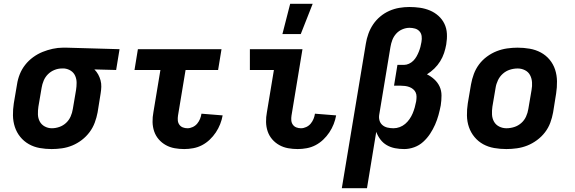

<svg xmlns="http://www.w3.org/2000/svg" viewBox="-20 -780 3040 1015"><path d="M253 8Q221 8 190 2.5Q159 -3 132.5 -18Q106 -33 87 -56.5Q68 -80 58.5 -109Q49 -138 48.5 -170Q48 -202 53 -234L70 -334Q74 -361 84.5 -387.5Q95 -414 113 -437Q131 -460 155 -477.5Q179 -495 205 -505.5Q231 -516 258.5 -522Q286 -528 313 -528H331L612 -520L594 -410L479 -413Q491 -401 499 -386.5Q507 -372 511.5 -355.5Q516 -339 515.5 -321.5Q515 -304 512 -286L496 -186Q491 -159 481 -132Q471 -105 453.5 -81.5Q436 -58 412.5 -40Q389 -22 362.5 -11Q336 0 308 4Q280 8 253 8ZM254 -102Q274 -102 294 -109Q314 -116 329.5 -130.5Q345 -145 353.5 -164.5Q362 -184 365 -204L382 -304Q385 -323 385 -342.5Q385 -362 377.5 -379Q370 -396 354.5 -406Q339 -416 320 -418H307Q287 -418 267.5 -410Q248 -402 233.5 -387.5Q219 -373 211 -354Q203 -335 200 -316L183 -216Q180 -196 180.5 -175.5Q181 -155 190 -138Q199 -121 216.5 -111.5Q234 -102 254 -102Z M954 8Q928 8 903 3.5Q878 -1 856.5 -13Q835 -25 819 -43.5Q803 -62 795 -85.5Q787 -109 786.5 -135Q786 -161 791 -187L828 -410H691L709 -520H1151L1133 -410H961L921 -169Q919 -156 920 -143.5Q921 -131 928 -121Q935 -111 946.5 -106.5Q958 -102 971 -102Q985 -102 999 -108.5Q1013 -115 1022.5 -126.5Q1032 -138 1037.5 -151.5Q1043 -165 1045 -179L1157 -170Q1153 -147 1144 -124Q1135 -101 1121 -80Q1107 -59 1088.5 -41.5Q1070 -24 1048 -12.5Q1026 -1 1001.5 3.5Q977 8 954 8Z M1554 8Q1528 8 1503 3.5Q1478 -1 1456.5 -13Q1435 -25 1419 -43.5Q1403 -62 1395 -85.5Q1387 -109 1386.5 -135Q1386 -161 1391 -187L1428 -410H1301V-520H1579L1521 -169Q1519 -156 1520 -143.5Q1521 -131 1528 -121Q1535 -111 1546.5 -106.5Q1558 -102 1571 -102Q1585 -102 1599 -108.5Q1613 -115 1622.5 -126.5Q1632 -138 1637.5 -151.5Q1643 -165 1645 -179L1757 -170Q1753 -147 1744 -124Q1735 -101 1721 -80Q1707 -59 1688.5 -41.5Q1670 -24 1648 -12.5Q1626 -1 1601.5 3.5Q1577 8 1554 8ZM1473 -600 1514 -760H1633L1570 -600Z M1787 215 1914 -549Q1918 -575 1927.5 -601.5Q1937 -628 1952.5 -651Q1968 -674 1990 -692.5Q2012 -711 2038 -722.5Q2064 -734 2091 -738.5Q2118 -743 2144 -743Q2173 -743 2200.5 -739Q2228 -735 2253 -724.5Q2278 -714 2298 -696Q2318 -678 2329.5 -654Q2341 -630 2342.5 -602Q2344 -574 2339 -545Q2335 -522 2327.5 -499.5Q2320 -477 2307 -456Q2294 -435 2276 -417.5Q2258 -400 2237 -387Q2258 -377 2276 -360.5Q2294 -344 2304 -322.5Q2314 -301 2314 -275Q2314 -249 2310 -223Q2305 -197 2298 -171.5Q2291 -146 2280 -121Q2269 -96 2253.5 -72.5Q2238 -49 2217 -30Q2196 -11 2169.5 -1.5Q2143 8 2117 8Q2092 8 2068.5 3.5Q2045 -1 2025 -12.5Q2005 -24 1991 -42.5Q1977 -61 1969 -83L1920 215ZM2060 -102Q2077 -102 2093 -108Q2109 -114 2122 -125Q2135 -136 2145 -150.5Q2155 -165 2161.5 -180.5Q2168 -196 2172.5 -212Q2177 -228 2180 -244Q2182 -257 2182 -269Q2182 -281 2177.5 -291Q2173 -301 2164 -308.5Q2155 -316 2144 -320Q2133 -324 2121.5 -325.5Q2110 -327 2098 -327H2063L2081 -437H2116Q2129 -437 2142 -443Q2155 -449 2165 -459Q2175 -469 2182 -481.5Q2189 -494 2194 -506.5Q2199 -519 2202.5 -532Q2206 -545 2208 -558Q2211 -574 2209 -589Q2207 -604 2197.5 -614.5Q2188 -625 2174 -629Q2160 -633 2145 -633Q2126 -633 2107 -625Q2088 -617 2074.5 -602Q2061 -587 2054 -568.5Q2047 -550 2044 -531L1985 -175Q1982 -159 1986 -144Q1990 -129 2001.5 -119Q2013 -109 2028.5 -105.5Q2044 -102 2060 -102Z M2657 8Q2624 8 2592.5 2.5Q2561 -3 2534.5 -17.5Q2508 -32 2488.5 -55.5Q2469 -79 2459 -108Q2449 -137 2448.5 -169.5Q2448 -202 2453 -234L2470 -334Q2475 -362 2485 -389Q2495 -416 2512.5 -439.5Q2530 -463 2554.5 -481Q2579 -499 2606 -509.5Q2633 -520 2661 -524Q2689 -528 2716 -528Q2749 -528 2780.5 -522.5Q2812 -517 2839 -502.5Q2866 -488 2885.5 -464.5Q2905 -441 2914.5 -412Q2924 -383 2924.5 -350.5Q2925 -318 2920 -286L2904 -186Q2899 -158 2889 -131Q2879 -104 2861 -80.5Q2843 -57 2818.5 -39Q2794 -21 2767.5 -10.5Q2741 0 2712.5 4Q2684 8 2657 8ZM2657 -102Q2678 -102 2698.5 -108.5Q2719 -115 2735.5 -129.5Q2752 -144 2761 -164Q2770 -184 2773 -204L2790 -304Q2794 -325 2792.5 -345.5Q2791 -366 2782 -383Q2773 -400 2755 -409Q2737 -418 2717 -418Q2696 -418 2675.5 -411.5Q2655 -405 2638.5 -390.5Q2622 -376 2612.5 -356Q2603 -336 2600 -316L2583 -216Q2580 -195 2581 -174.5Q2582 -154 2591.5 -137Q2601 -120 2619 -111Q2637 -102 2657 -102Z"/></svg>

Font: Iosevka Extrabold Extended
Style: Italic
Weight: 800
Width: 7
Italic angle: -9°
Monospace: yes
Designer: Belleve Invis
Foundry: Belleve Invis
Version: Version 32.5.0; ttfautohint (v1.8.4)